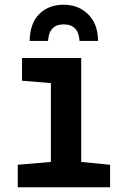

<svg xmlns="http://www.w3.org/2000/svg" viewBox="-20 -791 540 811"><path d="M249 -771Q186 -771 146.5 -732.5Q107 -694 105 -618H183Q187 -688 249 -688Q312 -688 316 -618H394Q394 -689 353 -730Q312 -771 249 -771ZM445 0V-95L323 -107V-546H73V-450L195 -440V-107L55 -95V0Z"/></svg>

Font: Noto Sans Mono UI Condensed
Style: Bold
Weight: 700
Width: 3
Designer: Monotype Design team
Foundry: Monotype Imaging Inc.
Version: 1.000